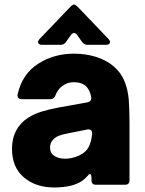

<svg xmlns="http://www.w3.org/2000/svg" viewBox="-20 -816 641 848"><path d="M33 -159Q33 -249 104 -296Q131 -313 163.5 -323Q196 -333 238 -341L366 -364Q375 -366 379.5 -371.5Q384 -377 383 -387Q377 -417 362 -433Q343 -453 305 -453Q279 -453 257 -437.5Q235 -422 225 -395Q219 -378 203 -378H76Q65 -378 60.5 -384Q56 -390 58 -400Q78 -489 148 -534Q218 -579 306 -579Q358 -579 403.5 -565Q449 -551 482 -523Q515 -495 530 -457Q545 -419 548.5 -378Q552 -337 552 -269V-20Q552 0 532 0H404Q384 0 384 -20V-29Q384 -47 377 -47Q372 -47 368 -40Q355 -26 344 -18Q301 12 219 12Q138 12 85.5 -32.5Q33 -77 33 -159ZM329 -129Q358 -142 370.5 -164.5Q383 -187 387 -225V-227Q387 -237 381 -241.5Q375 -246 365 -244L285 -228Q257 -223 241.5 -217Q226 -211 216 -201Q201 -186 201 -165Q201 -140 220 -127.5Q239 -115 268 -115Q298 -115 329 -129ZM165 -618Q157 -618 152.5 -621.5Q148 -625 148 -630Q148 -636 154 -643L290 -785Q300 -796 307 -796Q313 -796 324 -785L460 -643Q466 -636 466 -630Q466 -625 461.5 -621.5Q457 -618 449 -618H367Q352 -618 343 -630L321 -661Q315 -670 307 -670Q299 -670 293 -661L271 -630Q263 -618 247 -618Z"/></svg>

Font: Open Sauce Two Black
Style: Regular
Weight: 900
Designer: Alfredo Marco Pradil
Foundry: Creative Sauce Fz LLC
Version: Version 1.477